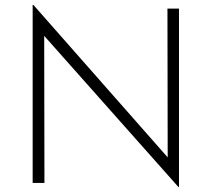

<svg xmlns="http://www.w3.org/2000/svg" viewBox="-20 -745 862 782"><path d="M709 -710V17H707L160 -599L161 0H113V-725H116L663 -104L662 -710Z"/></svg>

Font: Josefin Sans Light
Style: Regular
Weight: 300
Designer: Santiago Orozco
Foundry: Typemade
Version: Version 2.000